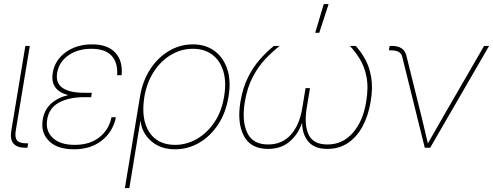

<svg xmlns="http://www.w3.org/2000/svg" viewBox="-20 -748 2496 972"><path d="M108.9 0Q23.4 0 37.1 -85.9L108.4 -515.6H130.9L59.6 -85.9Q54.2 -51.8 66.4 -37.1Q78.6 -22.5 112.8 -22.5H122.6L118.7 0Z M354.5 7.8Q270.5 7.8 228 -34.2Q185.5 -76.2 196.3 -142.6Q204.6 -192.4 238.3 -223.1Q272 -253.9 325.2 -266.6Q232.4 -291 247.1 -379.4Q257.8 -443.8 312.7 -483.6Q367.7 -523.4 446.3 -523.4Q524.9 -523.4 563.7 -481.4Q602.5 -439.5 595.7 -367.2H573.2Q577.1 -431.2 544.7 -466.1Q512.2 -501 442.9 -501Q373.5 -501 325.9 -467.5Q278.3 -434.1 269.5 -379.4Q260.7 -328.1 296.4 -303.2Q332 -278.3 407.2 -278.3H444.8L444.3 -276.4H444.8L441.4 -255.9H403.8Q329.6 -255.9 279.1 -229Q228.5 -202.1 218.8 -142.6Q209.5 -85.9 246.8 -50.3Q284.2 -14.6 358.4 -14.6Q434.1 -14.6 482.7 -52.7Q531.2 -90.8 544.4 -154.3H566.9Q552.2 -82 496.1 -37.1Q439.9 7.8 354.5 7.8Z M612.3 204.1 688.5 -257.8Q701.7 -338.4 740.7 -397.9Q779.8 -457.5 835.9 -490.5Q892.1 -523.4 956.1 -523.4Q1020.5 -523.4 1065.7 -490.5Q1110.8 -457.5 1130.6 -397.9Q1150.4 -338.4 1136.7 -257.8Q1123.5 -177.2 1084 -117.4Q1044.4 -57.6 987.8 -24.9Q931.2 7.8 866.2 7.8Q792.5 7.8 745.1 -33.9Q697.8 -75.7 691.4 -136.7H690.9L634.8 204.1ZM866.2 -14.6Q924.3 -14.6 976.3 -44.4Q1028.3 -74.2 1065.2 -128.7Q1102.1 -183.1 1114.3 -257.8Q1127 -332.5 1110.6 -387.2Q1094.2 -441.9 1054.4 -471.4Q1014.6 -501 956.5 -501Q897 -501 845.5 -470.2Q793.9 -439.5 758.5 -384.8Q723.1 -330.1 710.9 -257.8Q692.9 -146 734.9 -80.3Q776.9 -14.6 866.2 -14.6Z M1336.9 5.9Q1248.5 5.9 1214.1 -60.8Q1179.7 -127.4 1197.3 -233.4Q1209 -303.2 1235.1 -355.7Q1261.2 -408.2 1295.7 -447.3Q1330.1 -486.3 1366.7 -515.6H1396.5Q1361.3 -488.8 1325.2 -451.2Q1289.1 -413.6 1260.5 -360.1Q1231.9 -306.6 1219.2 -231.4Q1203.6 -134.8 1231.7 -75.7Q1259.8 -16.6 1336.9 -16.6Q1408.7 -16.6 1452.6 -66.2Q1496.6 -115.7 1510.3 -201.2L1526.9 -301.8H1549.3L1532.7 -201.2Q1519 -115.7 1542.5 -66.2Q1565.9 -16.6 1637.7 -16.6Q1714.8 -16.6 1766.4 -75.7Q1817.9 -134.8 1833.5 -231.4Q1846.2 -306.6 1835.2 -360.1Q1824.2 -413.6 1800.5 -451.2Q1776.9 -488.8 1751 -515.6H1780.8Q1807.6 -486.3 1829.1 -447.3Q1850.6 -408.2 1859.4 -355.7Q1868.2 -303.2 1856.4 -233.4Q1844.7 -162.6 1815.7 -108.6Q1786.6 -54.7 1741.7 -24.4Q1696.8 5.9 1637.7 5.9Q1572.8 5.9 1541.5 -30.5Q1510.3 -66.9 1509.3 -126.5Q1488.8 -66.9 1445.3 -30.5Q1401.9 5.9 1336.9 5.9ZM1575.7 -582 1619.1 -727.5H1643.6L1596.2 -582Z M2130.4 0 2016.1 -461.4Q2008.3 -493.2 1960.4 -493.2H1948.7L1952.6 -515.6H1962.9Q2025.4 -515.6 2037.1 -467.3L2112.3 -164.1Q2120.6 -129.4 2129.2 -93.3Q2137.7 -57.1 2146 -22Q2166.5 -57.1 2186.8 -93Q2207 -128.9 2227.5 -164.1L2430.7 -515.6H2456.1L2157.7 0Z"/></svg>

Font: Inter Display Thin
Style: Italic
Weight: 100
Italic angle: -9.39999°
Designer: Rasmus Andersson
Foundry: rsms
Version: Version 4.000;git-a52131595